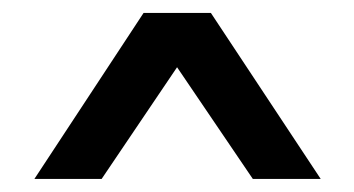

<svg xmlns="http://www.w3.org/2000/svg" viewBox="-20 -749 548 297"><path d="M33.2 -472.2 202.1 -729H306.2L476.1 -472.2H371.1L253.9 -645L137.2 -472.2Z"/></svg>

Font: Lumene Sans Expanded Medium
Style: Regular
Weight: 500
Width: 7
Designer: Deni Anggara
Version: Version 1.003;Glyphs 3.1.2 (3151)